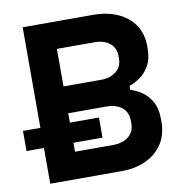

<svg xmlns="http://www.w3.org/2000/svg" viewBox="-103 -773 796 846"><g transform="rotate(-10 295.0 -350.0)"><path d="M54 0V-700H368Q432 -700 479.5 -678.5Q527 -657 553.5 -617.5Q580 -578 580 -523V-513Q580 -465 562 -434.5Q544 -404 519.5 -387.5Q495 -371 473 -364V-346Q495 -340 521 -323.5Q547 -307 565.5 -276Q584 -245 584 -195V-185Q584 -127 557 -85.5Q530 -44 482.5 -22Q435 0 372 0ZM186 -120H356Q399 -120 425.5 -141Q452 -162 452 -201V-211Q452 -250 426 -271Q400 -292 356 -292H186ZM186 -412H354Q395 -412 421.5 -433Q448 -454 448 -491V-501Q448 -539 422 -559.5Q396 -580 354 -580H186ZM-24 -160V-250H316V-160Z"/></g></svg>

Font: Space Grotesk Frontify
Style: Bold
Weight: 700
Designer: Florian Karsten
Version: Version 2.000